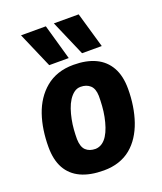

<svg xmlns="http://www.w3.org/2000/svg" viewBox="-146 -885 836 989"><g transform="rotate(-20 272.0 -390.0)"><path d="M252 10Q177 10 126.5 -13.5Q76 -37 50 -83.5Q24 -130 24 -201Q24 -248 30.5 -292Q37 -336 50.5 -375.5Q64 -415 85.5 -447.5Q107 -480 136.5 -504.5Q166 -529 204 -542Q242 -555 289 -555Q360 -555 409.5 -531.5Q459 -508 485.5 -461Q512 -414 512 -343Q512 -295 505 -250Q498 -205 484.5 -166Q471 -127 450 -94.5Q429 -62 400.5 -38.5Q372 -15 334.5 -2.5Q297 10 252 10ZM250 -109Q270 -110 286 -121Q302 -132 314 -151Q326 -170 334.5 -195Q343 -220 348.5 -248Q354 -276 356 -305Q358 -334 358 -360Q357 -400 337 -418Q317 -436 285 -436Q265 -436 249 -424Q233 -412 220.5 -392.5Q208 -373 199.5 -348Q191 -323 185.5 -295.5Q180 -268 178 -241Q176 -214 176 -189Q177 -146 196.5 -127.5Q216 -109 250 -109ZM172 -596 88 -790H224L279 -596ZM352 -596 268 -790H404L460 -596Z"/></g></svg>

Font: Georama ExtraCondensed Thin
Style: Bold Italic
Weight: 700
Italic angle: -9°
Version: Version 1.001